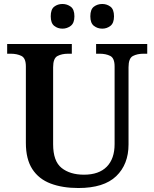

<svg xmlns="http://www.w3.org/2000/svg" viewBox="-20 -935 776 965"><path d="M374 10Q294 10 234.5 -12.5Q175 -35 142.5 -85Q110 -135 110 -217V-601Q110 -643 87.5 -654Q65 -665 34 -665H16V-714H341V-665H322Q291 -665 269 -653.5Q247 -642 247 -597V-210Q247 -125 289.5 -91Q332 -57 402 -57Q477 -57 516.5 -97Q556 -137 556 -211V-601Q556 -643 534 -654Q512 -665 481 -665H463V-714H720V-665H701Q670 -665 648 -653.5Q626 -642 626 -597V-209Q626 -109 564 -49.5Q502 10 374 10ZM494 -791Q470 -791 452 -805Q434 -819 434 -853Q434 -888 452 -901.5Q470 -915 494 -915Q517 -915 535 -901.5Q553 -888 553 -853Q553 -819 535 -805Q517 -791 494 -791ZM294 -791Q270 -791 252.5 -805Q235 -819 235 -853Q235 -888 252.5 -901.5Q270 -915 294 -915Q317 -915 335.5 -901.5Q354 -888 354 -853Q354 -819 335.5 -805Q317 -791 294 -791Z"/></svg>

Font: Noto Serif Malayalam SemiBold
Style: Regular
Weight: 600
Designer: Indian type Foundry, Jelle Bosma, Monotype Design Team
Foundry: Monotype Imaging Inc.
Version: Version 2.104; ttfautohint (v1.8.4.7-5d5b)